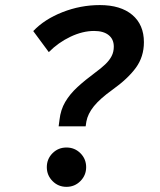

<svg xmlns="http://www.w3.org/2000/svg" viewBox="-20 -723 626 753"><path d="M210 -227.5 213.4 -253.4Q217.8 -292.5 235.8 -323.2Q253.9 -354 283.9 -381.6Q314 -409.2 353 -438Q376.5 -455.1 392.8 -470.7Q409.2 -486.3 417.7 -502.9Q426.3 -519.5 426.3 -540Q426.3 -569.3 406 -585.4Q385.7 -601.6 349.1 -601.6L371.6 -703.1Q453.1 -703.1 498.8 -664.6Q544.4 -626 544.4 -557.6Q544.4 -500.5 512.9 -457.3Q481.4 -414.1 420.4 -370.6Q372.1 -335.9 348.1 -306.2Q324.2 -276.4 318.8 -246.6L315.9 -227.5ZM171.4 -518.6 110.4 -601.1Q154.3 -647.5 225.1 -675.3Q295.9 -703.1 371.6 -703.1L349.1 -601.6Q304.2 -601.6 256.3 -578.9Q208.5 -556.2 171.4 -518.6ZM240.7 9.8Q208.5 9.8 186 -12.9Q163.6 -35.6 163.6 -67.4Q163.6 -99.6 186 -122.1Q208.5 -144.5 240.7 -144.5Q272.9 -144.5 295.4 -122.1Q317.9 -99.6 317.9 -67.4Q317.9 -35.6 295.4 -12.9Q272.9 9.8 240.7 9.8Z"/></svg>

Font: Cascadia Mono Medium
Style: Italic
Weight: 500
Italic angle: -10°
Monospace: yes
Designer: Aaron Bell
Foundry: Saja Typeworks
Version: Version 2407.024